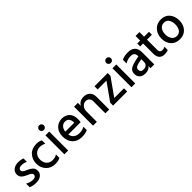

<svg xmlns="http://www.w3.org/2000/svg" viewBox="401 -2465 4165 4165"><g transform="rotate(-45 2483.0 -383.0)"><path d="M63.5 -393.6Q63.5 -471.7 123 -516.6Q182.6 -561.5 269 -561.5Q355.5 -561.5 413.1 -536.1V-430.7Q356.4 -463.9 279.3 -463.9Q232.4 -463.9 207.5 -445.8Q182.6 -427.7 182.6 -401.9Q182.6 -376 193.4 -364.7Q204.1 -353.5 209 -347.7Q226.6 -331.1 296.9 -302.7Q368.2 -270.5 406.7 -232.9Q445.3 -195.3 445.3 -125Q445.3 -54.7 388.7 -10.7Q332 33.2 234.4 33.2Q136.7 33.2 66.4 -2V-111.3Q144.5 -62.5 230.5 -62.5Q277.3 -62.5 301.3 -79.6Q325.2 -96.7 325.2 -127.9Q325.2 -159.2 298.8 -177.7Q260.7 -207 218.8 -220.7Q142.6 -252.9 103 -291.5Q63.5 -330.1 63.5 -393.6Z M831.1 -564.5Q915 -564.5 972.7 -533.2V-426.8Q915 -462.9 834.5 -462.9Q753.9 -462.9 700.7 -406.7Q647.5 -350.6 648.4 -262.7Q649.4 -174.8 700.2 -118.7Q751 -62.5 834 -62.5Q917 -62.5 972.7 -100.6V3.9Q913.1 39.1 821.3 39.1Q689.5 39.1 608.4 -47.4Q527.3 -133.8 527.8 -260.7Q528.3 -387.7 609.9 -476.1Q691.4 -564.5 831.1 -564.5Z M1110.4 -681.2Q1088.9 -702.1 1088.9 -732.4Q1088.9 -762.7 1110.4 -783.7Q1131.8 -804.7 1162.1 -804.7Q1192.4 -804.7 1213.4 -783.7Q1234.4 -762.7 1234.4 -732.4Q1234.4 -702.1 1213.4 -681.2Q1192.4 -660.2 1162.1 -660.2Q1131.8 -660.2 1110.4 -681.2ZM1103.5 27.3V-554.7H1219.7V27.3Z M1852.5 -306.6Q1852.5 -263.7 1845.7 -215.8H1467.8Q1480.5 -142.6 1531.7 -103.5Q1583 -64.5 1668 -64.5Q1752.9 -64.5 1818.4 -105.5V-1Q1752 33.2 1642.6 33.2Q1506.8 33.2 1427.2 -49.8Q1347.7 -132.8 1347.7 -269Q1347.7 -405.3 1422.9 -483.4Q1498 -561.5 1610.4 -561.5Q1722.7 -561.5 1787.6 -494.6Q1852.5 -427.7 1852.5 -306.6ZM1464.8 -306.6H1739.3V-327.1Q1737.3 -390.6 1705.1 -428.2Q1672.9 -465.8 1614.7 -465.8Q1556.6 -465.8 1515.6 -425.3Q1474.6 -384.8 1464.8 -306.6Z M1982.4 27.3V-554.7H2099.6V-460.9Q2150.4 -562.5 2279.3 -562.5Q2370.1 -562.5 2424.3 -510.3Q2478.5 -458 2478.5 -365.2V27.3H2361.3V-338.9Q2361.3 -398.4 2329.6 -430.7Q2297.9 -462.9 2242.7 -462.9Q2187.5 -462.9 2143.6 -416.5Q2099.6 -370.1 2099.6 -288.1V27.3Z M2597.7 27.3V-61.5L2878.9 -458H2608.4V-554.7H3014.6V-470.7L2732.4 -71.3H3030.3V27.3Z M3168 -681.2Q3146.5 -702.1 3146.5 -732.4Q3146.5 -762.7 3168 -783.7Q3189.5 -804.7 3219.7 -804.7Q3250 -804.7 3271 -783.7Q3292 -762.7 3292 -732.4Q3292 -702.1 3271 -681.2Q3250 -660.2 3219.7 -660.2Q3189.5 -660.2 3168 -681.2ZM3161.1 27.3V-554.7H3277.3V27.3Z M3648.4 -321.3 3742.2 -339.8V-347.7Q3742.2 -405.3 3714.8 -434.6Q3687.5 -463.9 3624 -463.9Q3526.4 -463.9 3451.2 -412.1V-524.4Q3522.5 -564.5 3636.7 -564.5Q3861.3 -564.5 3861.3 -342.8V27.3H3746.1V-38.1Q3703.1 32.2 3591.8 32.2Q3504.9 32.2 3456.5 -11.2Q3408.2 -54.7 3408.2 -133.3Q3408.2 -211.9 3461.4 -252.4Q3514.6 -293 3648.4 -321.3ZM3532.2 -137.7Q3532.2 -58.6 3620.1 -58.6Q3678.7 -58.6 3710.4 -88.9Q3742.2 -119.1 3742.2 -168V-252.9L3658.2 -235.4Q3591.8 -221.7 3562 -201.2Q3532.2 -180.7 3532.2 -137.7Z M3920.9 -464.8V-554.7H4010.7V-696.3H4129.9V-554.7H4280.3V-464.8H4129.9V-148.4Q4129.9 -66.4 4208 -66.4Q4254.9 -66.4 4288.1 -90.8V12.7Q4247.1 33.2 4171.9 33.2Q4096.7 33.2 4053.7 -14.2Q4010.7 -61.5 4010.7 -150.4V-464.8Z M4439.9 -46.9Q4366.2 -129.9 4366.2 -259.8Q4366.2 -389.6 4444.3 -476.6Q4522.5 -563.5 4650.4 -563.5Q4778.3 -563.5 4850.1 -478.5Q4921.9 -393.6 4921.9 -263.7Q4921.9 -133.8 4847.7 -48.8Q4773.4 36.1 4643.6 36.1Q4513.7 36.1 4439.9 -46.9ZM4530.3 -407.7Q4489.3 -349.6 4489.3 -263.2Q4489.3 -176.8 4531.2 -118.7Q4573.2 -60.5 4647 -60.5Q4720.7 -60.5 4759.8 -118.2Q4798.8 -175.8 4798.8 -263.2Q4798.8 -350.6 4761.7 -408.2Q4724.6 -465.8 4647.9 -465.8Q4571.3 -465.8 4530.3 -407.7Z"/></g></svg>

Font: GenEi M Gothic v2 Medium
Style: Regular
Weight: 500
Version: Version 2.0